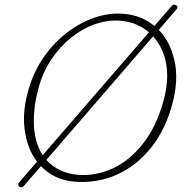

<svg xmlns="http://www.w3.org/2000/svg" viewBox="-20 -773 801 832"><path d="M64 36Q53.5 28.5 63.5 17L140.5 -72.5Q98 -127.5 86.8 -211.2Q75.5 -295 107 -396.5Q130 -470 173.2 -530.5Q216.5 -591 273 -633.8Q329.5 -676.5 392.5 -697.5Q455.5 -718.5 518 -713Q593.5 -706.5 649 -660.5L723 -746Q733.5 -758 743.5 -750Q754 -743 743.5 -731L668 -643.5Q717.5 -592.5 736 -510.8Q754.5 -429 728 -327Q698.5 -213 635 -133.5Q571.5 -54 485.2 -15.8Q399 22.5 300.5 14Q215 6.5 157.5 -53L84 32Q74.5 43 64 36ZM126.5 -245Q127 -200 137 -164Q147 -128 165 -100.5L625.5 -633Q574 -676.5 504.5 -683Q450 -688 394.2 -669Q338.5 -650 289 -610.5Q239.5 -571 202 -514.8Q164.5 -458.5 146.5 -389.5Q135.5 -349 130.8 -313Q126 -277 126.5 -245ZM317.5 -15.5Q393.5 -9.5 466.2 -42.2Q539 -75 597.5 -147.8Q656 -220.5 688 -334Q696.5 -364.5 700.5 -392.5Q704.5 -420.5 704.5 -446.5Q704 -500 687.8 -542.5Q671.5 -585 643.5 -615.5L181 -80Q206.5 -51.5 241.2 -35.2Q276 -19 317.5 -15.5Z"/></svg>

Font: Fraunces 9pt SuperSoft Thin
Style: Italic
Weight: 100
Italic angle: -16°
Version: Version 1.000;[0bf87f6ff]